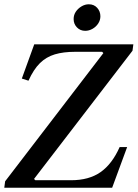

<svg xmlns="http://www.w3.org/2000/svg" viewBox="-31 -877 643 897"><path d="M-11 0 -7 -30 452 -629 446 -635H321Q265 -635 225 -623Q185 -611 155.5 -582Q126 -553 102 -500L71 -510L129 -670H592L588 -640L128 -41L134 -35H301Q385 -35 439 -73Q493 -111 528 -190H563L493 0ZM367 -733Q344 -733 328.5 -749Q313 -765 313 -788Q313 -807 323 -822Q333 -837 349.5 -847Q366 -857 384 -857Q408 -857 423 -840.5Q438 -824 438 -801Q438 -783 428 -767.5Q418 -752 401.5 -742.5Q385 -733 367 -733Z"/></svg>

Font: Brygada 1918 Medium
Style: Italic
Weight: 500
Italic angle: -8°
Designer: Mateusz Machalski | Borys Kosmynka | Przemek Hoffer
Foundry: NIEPODLEGLA 2018
Version: Version 3.006